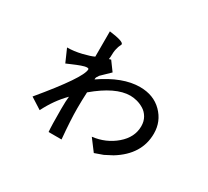

<svg xmlns="http://www.w3.org/2000/svg" viewBox="-142 -808 1284 1183"><g transform="rotate(30 500.0 -216.0)"><path d="M664 -375Q761 -375 821 -315Q881 -255 881 -169Q881 -20 733 71L679 99L620 120L559 39Q653 28 722 -31Q791 -90 791 -169Q791 -204 775.5 -230.5Q760 -257 736 -271.5Q712 -286 687 -292.5Q662 -299 639 -299Q535 -299 397 -183Q394 -124 394 -68Q394 15 406 147H314Q310 107 310 -14Q310 -74 314 -104Q246 -36 199 58L119 7Q333 -250 333 -309Q333 -316 321 -316Q307 -316 282 -307Q257 -298 227 -285Q197 -272 192 -270L152 -361Q200 -361 253.5 -374Q307 -387 331 -399V-579Q434 -566 434 -546Q434 -542 429 -533.5Q424 -525 418.5 -502.5Q413 -480 413 -444L411 -428L425 -432L472 -368L411 -309L399 -290Q397 -285 397 -281V-275Q542 -375 664 -375Z"/></g></svg>

Font: cwTeXHei
Style: Medium
Weight: 500
Version: Version 1.17